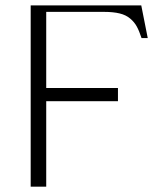

<svg xmlns="http://www.w3.org/2000/svg" viewBox="-20 -704 616 724"><path d="M95.7 -683.6H512.7L537.1 -560.5H513.7Q504.9 -587.4 495.8 -604Q486.8 -620.6 470.9 -634Q455.1 -647.5 431.2 -653.3Q407.2 -659.2 372.1 -659.2Q372.1 -659.2 154.3 -659.2V-372.1H424.8V-322.3H154.3V0H95.7Z"/></svg>

Font: Buda Light
Style: Regular
Weight: 300
Version: Version 1.003